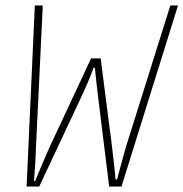

<svg xmlns="http://www.w3.org/2000/svg" viewBox="-20 -680 669 700"><path d="M77 0 107 -660H136L111 -140Q110 -105 108 -77.5Q106 -50 105 -35Q104 -20 104 -20H108Q113 -32 120 -48.5Q127 -65 134.5 -83Q142 -101 149 -117Q156 -133 160 -142L312 -467H347L380 -210Q384 -184 388 -148Q392 -112 396 -78.5Q400 -45 401 -26H407Q410 -37 414 -53Q418 -69 423 -86.5Q428 -104 432.5 -120Q437 -136 440 -147L601 -660H629L423 0H378L339 -316Q335 -345 331.5 -379Q328 -413 326 -433H321Q314 -412 299.5 -378Q285 -344 271 -315L123 0Z"/></svg>

Font: SourceCodeVF
Style: Italic
Weight: 200
Italic angle: -11°
Monospace: yes
Designer: Paul D. Hunt, Teo Tuominen
Foundry: Adobe
Version: Version 1.026;hotconv 1.1.0;makeotfexe 2.6.0